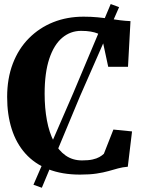

<svg xmlns="http://www.w3.org/2000/svg" viewBox="-20 -832 706 927"><path d="M141.5 60 333 -381 514.5 -812.5 555 -797.5 365.5 -365.5 182 74.5ZM366.5 11Q279 11 212.8 -15.2Q146.5 -41.5 102.5 -90.8Q58.5 -140 36.5 -209.2Q14.5 -278.5 14.5 -363.5Q14.5 -453.5 42 -525.2Q69.5 -597 119.8 -647.5Q170 -698 237 -724.8Q304 -751.5 383.5 -751.5Q420 -751.5 450.8 -748.5Q481.5 -745.5 508.2 -741.5Q535 -737.5 560 -734.2Q585 -731 610 -730L598 -509.5H502.5L470.5 -658.5Q464.5 -665 451.2 -670.5Q438 -676 418.2 -679.5Q398.5 -683 371.5 -683Q320 -683 280.2 -649.5Q240.5 -616 218 -548.5Q195.5 -481 195.5 -379.5Q195.5 -310 206.5 -251Q217.5 -192 240 -148.8Q262.5 -105.5 296.5 -81.5Q330.5 -57.5 376 -57.5Q407 -57.5 427 -62Q447 -66.5 459.8 -73.8Q472.5 -81 481.5 -89.5L527.5 -206.5L617.5 -197.5L597 -27Q572 -25 550.2 -19Q528.5 -13 503.8 -6Q479 1 446 6Q413 11 366.5 11Z"/></svg>

Font: Merriweather ExtraBold
Style: Regular
Weight: 800
Version: Version 2.100